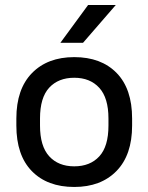

<svg xmlns="http://www.w3.org/2000/svg" viewBox="-20 -735 590 763"><path d="M275 8Q168 8 106.5 -55Q45 -118 45 -236V-264Q45 -381 107 -444.5Q169 -508 275 -508Q382 -508 443.5 -445Q505 -382 505 -264V-236Q505 -119 443 -55.5Q381 8 275 8ZM275 -74Q338 -74 374.5 -113.5Q411 -153 411 -236V-264Q411 -346 374.5 -386Q338 -426 275 -426Q212 -426 175.5 -386.5Q139 -347 139 -264V-236Q139 -154 175.5 -114Q212 -74 275 -74ZM330 -715H440L310 -565H220Z"/></svg>

Font: PT Root UI Medium
Style: Regular
Weight: 500
Designer: Vitaly Kuzmin
Foundry: ParaType Ltd.
Version: Version 2.001G